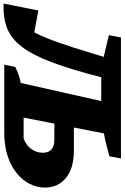

<svg xmlns="http://www.w3.org/2000/svg" viewBox="127 -867 701 1081"><g transform="rotate(90 477.5 -326.5)"><path d="M-43 4 -4 -192 119 -169Q141 -210 162 -266Q183 -322 204 -387.5Q225 -453 245 -520L257 -560L135 -589L148 -657H829L817 -592Q785 -583 753 -575Q721 -567 688 -561L655 -392H785Q884 -392 938.5 -347.5Q993 -303 993 -229Q993 -169 956 -116.5Q919 -64 849 -32Q779 0 680 0H301L314 -62Q334 -72 356.5 -80Q379 -88 404 -93L506 -546H372Q329 -379 288.5 -270.5Q248 -162 202 -101Q156 -40 97 -16.5Q38 7 -43 4ZM599 -109H717Q755 -123 776 -152.5Q797 -182 797 -217Q797 -250 778 -266Q759 -282 725 -282H633Z"/></g></svg>

Font: Piazzolla SC ExtraBold
Style: Italic
Weight: 800
Italic angle: -11.3°
Designer: Juan Pablo del Peral
Foundry: Huerta Tipografica
Version: Version 1.330